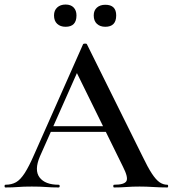

<svg xmlns="http://www.w3.org/2000/svg" viewBox="-26 -826 761 846"><path d="M179 -245 192 -270H472L479 -245ZM711 -12Q715 -12 715 -6Q715 0 711 0Q681 0 649.5 -2Q618 -4 589 -4Q556 -4 531.5 -2Q507 0 477 0Q473 0 473 -6Q473 -12 477 -12Q522 -12 531 -28Q540 -44 516 -91L307 -516L348 -583L150 -137Q124 -76 148.5 -44Q173 -12 232 -12Q237 -12 237 -6Q237 0 232 0Q202 0 177 -2Q152 -4 114 -4Q76 -4 53.5 -2Q31 0 -2 0Q-6 0 -6 -6Q-6 -12 -2 -12Q25 -12 44.5 -23Q64 -34 83 -63.5Q102 -93 125 -146L340 -631Q342 -634 349 -634Q356 -634 357 -631L602 -137Q625 -89 643 -61.5Q661 -34 677 -23Q693 -12 711 -12ZM263 -708Q240 -708 226 -721Q212 -734 212 -758Q212 -780 226 -793Q240 -806 263 -806Q286 -806 298.5 -793Q311 -780 311 -758Q311 -708 263 -708ZM438 -708Q415 -708 401 -721Q387 -734 387 -758Q387 -780 401 -792.5Q415 -805 438 -805Q486 -805 486 -758Q486 -708 438 -708Z"/></svg>

Font: Cormorant Garamond Light SemiBold
Style: Regular
Weight: 600
Version: Version 4.001